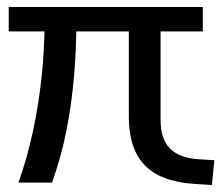

<svg xmlns="http://www.w3.org/2000/svg" viewBox="-20 -523 639 550"><path d="M129 0H33Q58 -71 74.5 -147.5Q91 -224 99.5 -305.5Q108 -387 108 -475H199Q199 -385 192 -304Q185 -223 170 -147.5Q155 -72 129 0ZM5 -433V-503H561V-433ZM349 -468H440V-179Q440 -125 466.5 -98Q493 -71 546 -67L594 -64L587 7L540 4Q474 0 432 -22Q390 -44 369.5 -85.5Q349 -127 349 -190Z"/></svg>

Font: Muli Medium
Style: Regular
Weight: 500
Designer: Vernon Adams
Foundry: Vernon Adams
Version: Version 2.100; ttfautohint (v1.8.1.43-b0c9)